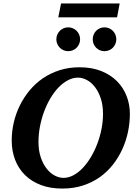

<svg xmlns="http://www.w3.org/2000/svg" viewBox="-20 -1077 792 1113"><path d="M577.1 -417Q577.1 -467.3 564.2 -506.3Q551.3 -545.4 530.5 -572.3Q509.8 -599.1 483.9 -613Q458 -627 432.1 -627Q402.3 -627 373.8 -611.8Q345.2 -596.7 319.8 -570.6Q294.4 -544.4 272.9 -508.5Q251.5 -472.7 236.1 -431.4Q220.7 -390.1 211.9 -345Q203.1 -299.8 203.1 -254.9Q203.1 -203.1 216.6 -164.1Q230 -125 251 -98.6Q272 -72.3 297.6 -59.1Q323.2 -45.9 348.1 -45.9Q377.4 -45.9 406 -61.3Q434.6 -76.7 460 -103.5Q485.4 -130.4 506.8 -166.3Q528.3 -202.1 543.9 -243.4Q559.6 -284.7 568.4 -329.1Q577.1 -373.5 577.1 -417ZM732.9 -417Q732.9 -365.7 722.2 -313.7Q711.4 -261.7 689.7 -213.6Q668 -165.5 635.3 -123.5Q602.5 -81.5 559.1 -50.5Q515.6 -19.5 460.9 -1.7Q406.2 16.1 340.8 16.1Q271 16.1 216.6 -4.6Q162.1 -25.4 124.5 -62.7Q86.9 -100.1 67.4 -151.1Q47.9 -202.1 47.9 -263.2Q47.9 -314.9 59.8 -366.7Q71.8 -418.5 95 -465.6Q118.2 -512.7 151.9 -553.2Q185.5 -593.8 229.2 -623.5Q272.9 -653.3 326.2 -670.2Q379.4 -687 440.9 -687Q513.2 -687 567.9 -664.8Q622.6 -642.6 659.2 -605.2Q695.8 -567.9 714.4 -519Q732.9 -470.2 732.9 -417ZM444.3 -849.1Q444.3 -835 439 -822.5Q433.6 -810.1 424.3 -800.5Q415 -791 402.3 -785.6Q389.6 -780.3 375.5 -780.3Q361.3 -780.3 348.6 -785.6Q335.9 -791 326.7 -800.5Q317.4 -810.1 312 -822.5Q306.6 -835 306.6 -849.1Q306.6 -863.3 312 -876Q317.4 -888.7 326.7 -898.2Q335.9 -907.7 348.6 -913.1Q361.3 -918.5 375.5 -918.5Q389.6 -918.5 402.3 -913.1Q415 -907.7 424.3 -898.2Q433.6 -888.7 439 -876Q444.3 -863.3 444.3 -849.1ZM654.3 -849.1Q654.3 -835 648.9 -822.5Q643.6 -810.1 634.3 -800.5Q625 -791 612.3 -785.6Q599.6 -780.3 585.4 -780.3Q571.3 -780.3 558.8 -785.6Q546.4 -791 537.1 -800.5Q527.8 -810.1 522.7 -822.5Q517.6 -835 517.6 -849.1Q517.6 -863.3 522.7 -876Q527.8 -888.7 537.1 -898.2Q546.4 -907.7 558.8 -913.1Q571.3 -918.5 585.4 -918.5Q599.6 -918.5 612.3 -913.1Q625 -907.7 634.3 -898.2Q643.6 -888.7 648.9 -876Q654.3 -863.3 654.3 -849.1ZM658.7 -976.6H317.9L334 -1057.1H673.8Z"/></svg>

Font: Charis SIL Eur
Style: Bold Italic
Weight: 700
Italic angle: -11°
Foundry: SIL International
Version: Version 5.000